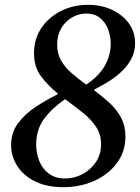

<svg xmlns="http://www.w3.org/2000/svg" viewBox="-20 -764 582 796"><path d="M219 -373V-377Q180 -408 150.5 -447Q121 -486 121 -544Q121 -602 151 -647Q181 -692 232 -718Q283 -744 345 -744Q400 -744 444 -723.5Q488 -703 514 -667.5Q540 -632 540 -585Q540 -548 523.5 -518Q507 -488 481 -464.5Q455 -441 426 -423.5Q397 -406 371 -393V-389Q405 -364 434.5 -337Q464 -310 482 -276Q500 -242 500 -198Q500 -136 465 -88.5Q430 -41 371.5 -14.5Q313 12 242 12Q174 12 125.5 -12Q77 -36 51.5 -76Q26 -116 26 -162Q26 -215 55.5 -254Q85 -293 129.5 -322Q174 -351 219 -373ZM250 -353Q196 -316 163 -271.5Q130 -227 130 -165Q130 -128 143 -96Q156 -64 183 -44Q210 -24 250 -24Q288 -24 322 -42Q356 -60 377.5 -92Q399 -124 399 -166Q399 -207 378 -238.5Q357 -270 323 -297Q289 -324 250 -353ZM337 -413Q390 -448 414.5 -491.5Q439 -535 439 -582Q439 -615 427.5 -644Q416 -673 393.5 -690.5Q371 -708 338 -708Q307 -708 279 -692Q251 -676 234 -647Q217 -618 217 -579Q217 -541 233.5 -512.5Q250 -484 277.5 -460.5Q305 -437 337 -413Z"/></svg>

Font: Tiro Devanagari Marathi
Style: Italic
Weight: 400
Italic angle: -11°
Designer: Devanagari: John Hudson & Fiona Ross, assisted by Paul Hanslow. Latin: John Hudson with Paul Hanslow, assisted by Kaja S
Foundry: Tiro Typeworks Ltd.
Version: Version 1.52